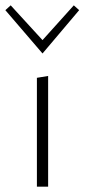

<svg xmlns="http://www.w3.org/2000/svg" viewBox="-33 -698 316 718"><path d="M126 -498 -13 -660 7 -678 126 -548 243 -678 263 -660ZM105 0V-407L147 -414V0Z"/></svg>

Font: EauTest Light
Style: Regular
Weight: 300
Designer: Christian Thalmann (Catharsis Fonts)
Version: Version 0.001;PS 000.001;hotconv 1.0.88;makeotf.lib2.5.64775